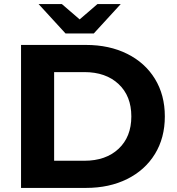

<svg xmlns="http://www.w3.org/2000/svg" viewBox="-20 -920 866 940"><path d="M83 -700H401Q515 -700 602.5 -656.5Q690 -613 738.5 -534Q787 -455 787 -350Q787 -245 738.5 -166Q690 -87 602.5 -43.5Q515 0 401 0H83ZM393 -133Q498 -133 560.5 -191.5Q623 -250 623 -350Q623 -450 560.5 -508.5Q498 -567 393 -567H245V-133ZM571 -900 439 -756H301L169 -900H283L370 -825L457 -900Z"/></svg>

Font: Montserrat-Bold
Style: Bold
Weight: 700
Version: Version 7.200